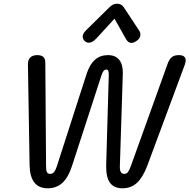

<svg xmlns="http://www.w3.org/2000/svg" viewBox="-20 -1008 1024 1038"><path d="M140 -114 131 -658Q130 -683 143 -696.5Q156 -710 181 -710Q204 -710 214.5 -700Q225 -690 225 -668L229 -109Q229 -86 234 -77Q239 -68 251 -68Q264 -68 272 -77.5Q280 -87 287 -108L449 -611Q466 -661 494 -685.5Q522 -710 564 -710Q604 -710 624.5 -684.5Q645 -659 644 -611L628 -108Q627 -68 651 -68Q664 -68 671.5 -77.5Q679 -87 687 -109L888 -668Q897 -690 910 -700Q923 -710 947 -710Q984 -710 984 -681Q984 -673 979 -658L777 -114Q753 -50 721 -20Q689 10 642 10Q596 10 574.5 -20Q553 -50 554 -113L568 -599V-606Q568 -620 565 -626Q562 -632 554 -632Q538 -632 528 -599L370 -113Q350 -50 318 -20Q286 10 238 10Q143 10 140 -114ZM427 -810Q427 -826 444 -843L572 -969Q591 -988 613 -988Q636 -988 649 -969L732 -843Q739 -833 739 -821Q739 -800 717 -786Q702 -776 691 -776Q672 -776 660 -799L599 -907L500 -799Q479 -777 460 -777Q449 -777 439 -785Q427 -797 427 -810Z"/></svg>

Font: Kodchasan Medium
Style: Italic
Weight: 500
Italic angle: -10°
Version: Version 1.000; ttfautohint (v1.6)